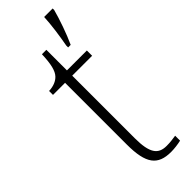

<svg xmlns="http://www.w3.org/2000/svg" viewBox="-260 -774 798 798"><g transform="rotate(-45 139.5 -375.0)"><path d="M200 -611V-600H215C235 -643 258 -709 269 -751V-760H219C217 -717 209 -659 200 -611ZM196 10C215 10 237 7 255 3V-26C235 -23 221 -21 200 -21C151 -21 129 -50 129 -137V-505H246V-536H129V-657H103C101 -600 93 -569 77 -552C64 -538 43 -529 16 -528V-505H87V-142C87 -29 118 10 196 10Z"/></g></svg>

Font: Noto Serif Devanagari SemiCondensed ExtraLight
Style: Regular
Weight: 200
Width: 4
Designer: Universal Thirst, Indian Type Foundry and the Monotype Design Team
Foundry: Monotype Imaging Inc.
Version: Version 2.004